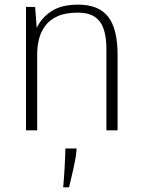

<svg xmlns="http://www.w3.org/2000/svg" viewBox="-20 -558 608 822"><path d="M91.3 0V-528.3H130.4L137.2 -438.5Q158.2 -482.9 200.9 -510.5Q243.7 -538.1 314.5 -538.1Q402.8 -538.1 443.1 -486.3Q483.4 -434.6 483.4 -322.8V0H435.5V-347.2Q436 -395 425 -430.2Q414.1 -465.3 387.5 -484.6Q360.8 -503.9 313 -503.9Q260.3 -503.9 226.1 -488.3Q191.9 -472.7 173.1 -446.8Q154.3 -420.9 146.7 -389.6Q139.2 -358.4 139.2 -327.1V0ZM250.5 244.1Q250.5 244.1 251.5 232.7Q252.4 221.2 253.9 202.1Q255.4 183.1 256.6 160.9Q257.8 138.7 258.8 116.7Q259.8 94.7 259.8 77.6H307.6V80.6Q307.6 91.8 304.4 111.8Q301.3 131.8 296.4 154.5Q291.5 177.2 286.6 197.8Q281.7 218.3 278.6 231.2Q275.4 244.1 275.4 244.1Z"/></svg>

Font: Comme Thin
Style: Regular
Weight: 250
Version: Version 1.000;gftools[0.9.27]